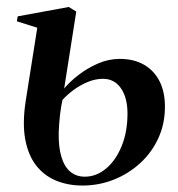

<svg xmlns="http://www.w3.org/2000/svg" viewBox="-20 -534 524 564"><path d="M222.5 11Q179.5 11 144.5 -3.5Q109.5 -18 86 -48.2Q62.5 -78.5 54 -125.5Q45.5 -172.5 55.5 -237.5L89.5 -452.5L29.5 -471.5L32 -486L182 -513.5L204 -500L168.5 -274Q185.5 -294.5 211.2 -314.2Q237 -334 268 -347.5Q299 -361 332 -361Q373 -361 402.5 -344.2Q432 -327.5 448.2 -296.2Q464.5 -265 464.5 -220.5Q464.5 -170 445 -127.8Q425.5 -85.5 391.5 -54.5Q357.5 -23.5 314 -6.2Q270.5 11 222.5 11ZM229 -15Q263 -15 291.5 -38.8Q320 -62.5 337.2 -104.5Q354.5 -146.5 354.5 -200.5Q354.5 -247 335.2 -274.8Q316 -302.5 282.5 -302.5Q260.5 -302.5 238.5 -293.5Q216.5 -284.5 197.2 -270.5Q178 -256.5 163.5 -240.5Q159 -220.5 156.2 -196Q153.5 -171.5 152.5 -146Q151.5 -102 160.5 -72.8Q169.5 -43.5 187 -29.2Q204.5 -15 229 -15Z"/></svg>

Font: Merriweather 144pt Medium
Style: Italic
Weight: 500
Italic angle: -7.8°
Version: Version 2.101